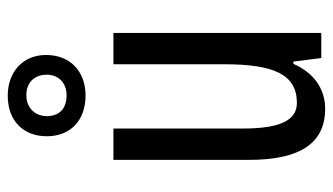

<svg xmlns="http://www.w3.org/2000/svg" viewBox="-202 -648 860 496"><g transform="rotate(-90 228.0 -400.0)"><path d="M229 -609C293 -609 334 -650 334 -711C334 -771 290 -810 229 -810C164 -810 124 -770 124 -709C124 -649 164 -609 229 -609ZM230 -658C194 -658 176 -678 176 -709C176 -740 198 -762 230 -762C264 -762 283 -740 283 -709C283 -678 261 -658 230 -658ZM391 -537H310V-251C310 -123 284 -63 210 -63C165 -63 144 -107 144 -202V-537H63V-187C63 -67 98 10 195 10C246 10 288 -19 311 -72H317L326 0H391Z"/></g></svg>

Font: Noto Sans Ethiopic ExtCond
Style: Regular
Weight: 400
Width: 2
Designer: Monotype Design Team
Foundry: Monotype Imaging Inc.
Version: Version 2.102